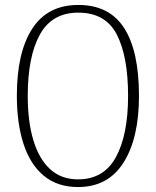

<svg xmlns="http://www.w3.org/2000/svg" viewBox="-20 -745 630 775"><path d="M295 10Q212 10 157 -35.5Q102 -81 75 -164Q48 -247 48 -359Q48 -533 110 -629Q172 -725 296 -725Q421 -725 481 -632Q541 -539 541 -358Q541 -187 478.5 -88.5Q416 10 295 10ZM295 -21Q399 -21 448 -111Q497 -201 497 -358Q497 -517 451.5 -605.5Q406 -694 296 -694Q190 -694 141 -605.5Q92 -517 92 -358Q92 -255 114.5 -179.5Q137 -104 182 -62.5Q227 -21 295 -21Z"/></svg>

Font: Noto Serif Tamil Condensed ExtraLight
Style: Italic
Weight: 200
Width: 3
Italic angle: -12°
Designer: Indian Type Foundry, Tom Grace, and the Monotype Design Team
Foundry: Monotype Imaging Inc.
Version: Version 2.003; ttfautohint (v1.8.4.7-5d5b)